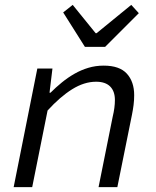

<svg xmlns="http://www.w3.org/2000/svg" viewBox="-20 -767 640 787"><path d="M36 0 133 -486H195L183 -387H187Q209 -409 233.5 -429Q258 -449 285 -464.5Q312 -480 342 -489Q372 -498 405 -498Q470 -498 500 -465Q530 -432 530 -377Q530 -356 527.5 -336.5Q525 -317 521 -297L461 0H384L442 -289Q451 -326 451 -357Q451 -393 431.5 -412.5Q412 -432 374 -432Q325 -432 275.5 -401Q226 -370 175 -314L112 0ZM328 -575 239 -716 278 -747 372 -631H376L518 -747L549 -713L411 -575Z"/></svg>

Font: Source Code Pro
Style: Italic
Weight: 400
Italic angle: -11°
Monospace: yes
Designer: Paul D. Hunt, Teo Tuominen
Foundry: Adobe Systems Incorporated
Version: Version 1.050;PS 1.000;hotconv 16.6.51;makeotf.lib2.5.65220